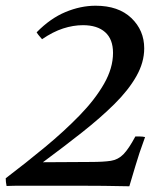

<svg xmlns="http://www.w3.org/2000/svg" viewBox="-45 -650 567 671"><path d="M102 -513Q98 -518 93 -523.5Q88 -529 83 -537Q131 -586 184 -608Q237 -630 289 -630Q369 -630 414 -587Q459 -544 459 -481Q459 -432 431.5 -383.5Q404 -335 355 -286.5Q306 -238 242 -187.5Q178 -137 105 -83L272 -84Q317 -84 342.5 -88Q368 -92 386.5 -111Q405 -130 428 -173Q436 -173 444.5 -173Q453 -173 462 -171Q440 -111 428.5 -71Q417 -31 407 1Q366 0 317 -0.5Q268 -1 219.5 -1Q171 -1 131 -1Q74 -1 36.5 -1Q-1 -1 -22 0Q-25 -14 -25 -27Q46 -81 112.5 -136Q179 -191 233 -246.5Q287 -302 318.5 -357Q350 -412 350 -465Q350 -513 322.5 -537.5Q295 -562 245 -562Q211 -562 175.5 -550.5Q140 -539 102 -513Z"/></svg>

Font: Castoro
Style: Italic
Weight: 400
Italic angle: -11°
Designer: John Hudson with Paul Hanslow, assisted by Kaja Sojewska.
Foundry: Tiro Typeworks Ltd.
Version: Version 2.04